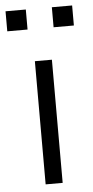

<svg xmlns="http://www.w3.org/2000/svg" viewBox="-53 -732 369 764"><g transform="rotate(-5 132.0 -350.0)"><path d="M98 0V-492H166V0ZM184 -620V-700H265V-620ZM-1 -620V-700H80V-620Z"/></g></svg>

Font: Nunito Sans 8pt Light
Style: Regular
Weight: 300
Version: Version 3.101;gftools[0.9.27]